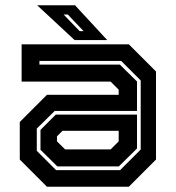

<svg xmlns="http://www.w3.org/2000/svg" viewBox="-20 -708 666 728"><path d="M158 0 55 -103V-245.5L158 -348.5H430V-368L399.5 -398.5H62V-540H468.5L571.5 -437V-103L468.5 0ZM197.5 -77 133.5 -140V-215.5L191.5 -273.5H499.5V-145L430.5 -77ZM192.5 -63H435.5L513.5 -141V-403L439.5 -477H129.5V-463H434.5L499.5 -399V-287.5H187.5L119.5 -220.5V-136ZM227 -141.5H399.5L430 -172V-212H217L196 -191V-172ZM386.5 -556H263L121 -688H264.5ZM297 -590 237 -653H221L282 -590Z"/></svg>

Font: Tourney Thin
Style: Regular
Weight: 100
Designer: Tyler Finck
Foundry: Etcetera Type Co
Version: Version 1.015